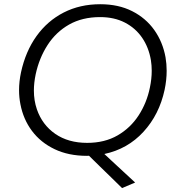

<svg xmlns="http://www.w3.org/2000/svg" viewBox="-20 -746 858 932"><path d="M402.5 10.5Q312.5 10.5 244.8 -22Q177 -54.5 135 -110.8Q93 -167 79 -240.5Q72.5 -273.5 72.5 -308Q72.5 -350.5 82 -395Q104 -496.5 157.2 -570.8Q210.5 -645 289.2 -685.2Q368 -725.5 466.5 -725.5Q555 -725.5 621.2 -692Q687.5 -658.5 728.8 -600.5Q770 -542.5 783.5 -468Q789 -436 789 -402.5Q789 -357.5 779 -310Q753 -189.5 676.2 -106Q599.5 -22.5 486.5 1.5L522.5 35Q549.5 59.5 576.5 85Q603.5 110 636 140L572.5 167Q546.5 141.5 520 115.5Q493 89 466.5 63.5L412 10Q407 10.5 402.5 10.5ZM403 -52.5Q488 -52.5 550.8 -88.8Q613.5 -125 653 -186Q692.5 -247 707.5 -320.5Q716.5 -363 716.5 -402.5Q716.5 -429 712.5 -454Q702 -516 669.8 -563Q637.5 -610 586 -636.5Q534.5 -663 466 -663Q379.5 -663 315.5 -626.8Q251.5 -590.5 210.8 -527.2Q170 -464 153 -384.5Q144.5 -343.5 144.5 -306.5Q144.5 -258 159 -215.5Q185 -140 248.2 -96.2Q311.5 -52.5 403 -52.5Z"/></svg>

Font: Heraclito Light
Style: Italic
Weight: 300
Italic angle: -12°
Designer: Kostas Bartsokas (font) & Cristiano Sobral (main changes)
Foundry: Kostas Bartsokas (font) & Cristiano Sobral (main changes)
Version: Version 1.00;July 8, 2020;FontCreator 13.0.0.2655 64-bit